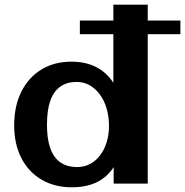

<svg xmlns="http://www.w3.org/2000/svg" viewBox="-20 -786 792 822"><path d="M288.1 15.9Q213.4 15.9 157.7 -17Q101.9 -49.8 71.3 -109.6Q40.7 -169.3 40.7 -249.2Q40.7 -331.6 71.1 -392.8Q101.6 -454.1 156.7 -488Q211.8 -522 285.7 -522Q345.6 -522 390.2 -499.7Q434.8 -477.4 463.8 -433.7Q492.7 -389.9 504.6 -324.7L465.3 -293.1V-766H612.5V0H466.6V-206L507.4 -175Q487 -78.3 432.9 -31.2Q378.8 15.9 288.1 15.9ZM309.9 -70.8Q340.9 -70.8 366 -84.3Q391.1 -97.7 409.1 -121.7Q427.1 -145.7 436.8 -177.8Q446.6 -209.8 446.6 -247Q446.6 -286.7 436.6 -321Q426.6 -355.3 408.1 -380.8Q389.6 -406.4 364.2 -420.8Q338.8 -435.3 307.8 -435.3Q267.2 -435.3 238.7 -415.5Q210.2 -395.8 195.6 -355.3Q181.1 -314.7 181.1 -251.9Q181.1 -205.6 189.4 -171.4Q197.7 -137.2 214.1 -114.9Q230.4 -92.6 254.5 -81.7Q278.6 -70.8 309.9 -70.8ZM321.9 -639.5V-698.1H752.3V-639.5Z"/></svg>

Font: Russolo 10pt ExtraLight
Style: Regular
Weight: 200
Designer: Micah Stupak-Hahn
Version: Version 1.000